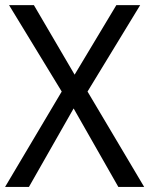

<svg xmlns="http://www.w3.org/2000/svg" viewBox="-20 -735 587 755"><path d="M546.9 0H445.3L269.5 -308.6L93.8 0H0L222.7 -375L15.6 -714.8H113.3L273.4 -441.4L437.5 -714.8H531.2L324.2 -375Z"/></svg>

Font: Droid Sans Fallback
Style: Regular
Weight: 400
Designer: Steve Matteson
Foundry: Ascender Corporation
Version: 3.00 (Khmer version)